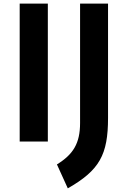

<svg xmlns="http://www.w3.org/2000/svg" viewBox="-20 -783 707 1062"><path d="M88.9 0H244.6V-763.2H88.9ZM294.9 126.5 355 258.8C530.3 158.7 577.6 73.2 577.6 -130.4V-763.2H422.9V-102.5C422.9 10.7 384.3 71.3 294.9 126.5Z"/></svg>

Font: Krona One
Style: Regular
Weight: 400
Designer: Yvonne Schüttler
Foundry: Yvonne Schüttler
Version: Version 1.002